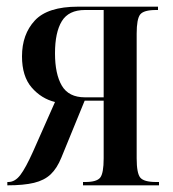

<svg xmlns="http://www.w3.org/2000/svg" viewBox="-20 -556 520 576"><path d="M2 0V-10H5Q25 -10 41 -31Q57 -52 79 -101L145 -250Q104 -260 75 -293.5Q46 -327 46 -387Q46 -453 84.5 -494.5Q123 -536 214 -536H454V-526H448Q411 -526 400.5 -512.5Q390 -499 390 -455V-81Q390 -36 401 -23Q412 -10 448 -10H457V0H229V-10H236Q270 -10 280.5 -23Q291 -36 291 -81V-254H234L164 -83Q151 -51 132 -33Q113 -15 82 -7.5Q51 0 2 0ZM235 -264H291V-526H235Q186 -526 165.5 -492.5Q145 -459 145 -396Q145 -334 165.5 -299Q186 -264 235 -264Z"/></svg>

Font: Noto Serif Display ExtraCondensed Medium
Style: Regular
Weight: 500
Width: 2
Designer: Monotype Design Team
Foundry: Monotype Imaging Inc.
Version: Version 2.009